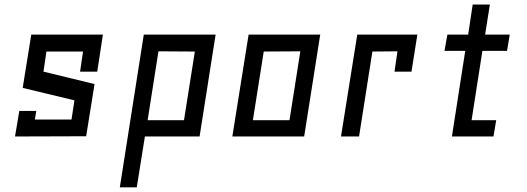

<svg xmlns="http://www.w3.org/2000/svg" viewBox="-20 -590 2278 830"><path d="M130.9 -73.2 136.7 -110.4H63.5L44.9 0L352.5 -1L388.7 -226.6L168 -280.3L180.7 -367.2H338.9L326.2 -280.3H400.4L424.8 -440.4H115.2L78.1 -210L301.8 -156.2L289.1 -73.2Z M606.4 0H842.8L912.1 -440.4H601.6L498 219.7H571.3ZM665 -368.2 822.3 -367.2 775.4 -70.3H618.2Z M984.4 0 1054.7 -440.4H1364.3L1294.9 0ZM1278.3 -368.2 1120.1 -367.2 1073.2 -70.3H1231.4Z M1698.2 -368.2 1589.8 -367.2 1532.2 0H1454.1L1524.4 -440.4H1784.2L1758.8 -280.3H1685.5Z M2113.3 0H1933.6L1991.2 -370.1H1901.4L1914.1 -440.4H2003.9L2023.4 -570.3H2097.7L2077.1 -440.4H2183.6L2171.9 -370.1H2065.4L2018.6 -70.3H2125Z"/></svg>

Font: Geo
Style: Oblique
Weight: 500
Italic angle: -11°
Version: Version 001.2